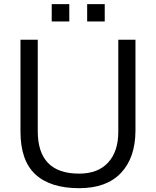

<svg xmlns="http://www.w3.org/2000/svg" viewBox="-20 -926 776 956"><path d="M374.5 11Q230.5 11 156.2 -57.8Q82 -126.5 82 -270.5V-728H168V-273Q168 -61.5 373.5 -61.5Q468 -61.5 518.5 -116.8Q569 -172 569 -269.5V-728H654.5V-275.5Q654 -140.5 582.2 -64.8Q510.5 11 374.5 11ZM414 -819V-905.5H501.5V-819ZM237.5 -819V-905.5H325V-819Z"/></svg>

Font: Mooli
Style: Regular
Weight: 400
Designer: Vernon Adams
Foundry: Vernon Adams
Version: Version 1.000; ttfautohint (v1.8.4.7-5d5b);gftools[0.9.33]